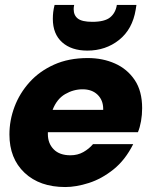

<svg xmlns="http://www.w3.org/2000/svg" viewBox="-20 -742 601 774"><path d="M243 12Q140 12 79 -45.5Q18 -103 18 -200Q18 -257 38.5 -311.5Q59 -366 99 -410.5Q139 -455 198 -481.5Q257 -508 334 -508Q394 -508 443.5 -486Q493 -464 523 -419.5Q553 -375 553 -306Q553 -279 548.5 -253.5Q544 -228 536 -209H173Q173 -207 173 -205.5Q173 -204 173 -201Q173 -164 196.5 -140Q220 -116 264 -116Q293 -116 316 -129Q339 -142 355 -161H517Q485 -97 437.5 -59Q390 -21 338.5 -4.5Q287 12 243 12ZM192 -299H396Q396 -301 396 -301.5Q396 -302 396 -303Q396 -338 373.5 -360Q351 -382 313 -382Q276 -382 242.5 -362.5Q209 -343 192 -299ZM332 -538Q268 -538 230.5 -571.5Q193 -605 193 -666Q193 -680 194.5 -693Q196 -706 200 -722H279Q278 -718 277.5 -713.5Q277 -709 277 -705Q277 -680 294 -667Q311 -654 352 -654Q402 -654 424 -672Q446 -690 451 -722H530L527 -703Q514 -624 460 -581Q406 -538 332 -538Z"/></svg>

Font: Rethink Sans ExtraBold
Style: Italic
Weight: 800
Italic angle: -10°
Designer: The Rethink Sans project authors (Hans Thiessen). DM Sans designed by Colophon Foundry.
Foundry: Rethink Communications LLC
Version: Version 1.001